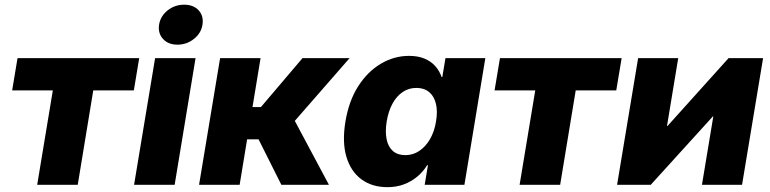

<svg xmlns="http://www.w3.org/2000/svg" viewBox="-20 -772 3215 802"><path d="M135.3 0 200.7 -394.5H30.8L53.2 -529.3H561.5L539.1 -394.5H369.6L304.7 0Z M540 0 627.9 -529.3H796.9L709.5 0ZM721.2 -585.4Q682.6 -585.4 660.9 -609.4Q639.2 -633.3 644.5 -668.9Q650.4 -705.1 680.4 -728.8Q710.4 -752.4 749 -752.4Q788.1 -752.4 809.8 -728.8Q831.5 -705.1 825.7 -668.9Q820.3 -633.3 790 -609.4Q759.8 -585.4 721.2 -585.4Z M811.5 0 899.4 -529.3H1068.4L1034.7 -324.7H1069.8L1243.7 -529.3H1440.4L1211.4 -267.1L1354 0H1155.3L1060.1 -189.9H1012.2L981 0Z M1598.6 9.8Q1534.2 9.8 1489.7 -22.9Q1445.3 -55.7 1427 -116.9Q1408.7 -178.2 1422.9 -264.6Q1437.5 -351.6 1476.8 -412.6Q1516.1 -473.6 1571.3 -506.1Q1626.5 -538.6 1688.5 -538.6Q1726.1 -538.6 1753.4 -527.1Q1780.8 -515.6 1798.3 -495.6Q1815.9 -475.6 1824.7 -450.2H1827.6L1840.8 -529.3H2007.3L1919.9 0H1753.9L1767.6 -82H1764.2Q1747.6 -54.7 1722.9 -34.2Q1698.2 -13.7 1667.2 -2Q1636.2 9.8 1598.6 9.8ZM1672.9 -124Q1705.1 -124 1731.4 -141.6Q1757.8 -159.2 1776.1 -190.7Q1794.4 -222.2 1801.3 -264.6Q1808.6 -307.6 1800.8 -339.1Q1793 -370.6 1772.2 -387.7Q1751.5 -404.8 1719.2 -404.8Q1687.5 -404.8 1662.1 -387.7Q1636.7 -370.6 1619.6 -339.4Q1602.5 -308.1 1595.2 -264.6Q1588.4 -221.7 1595 -189.9Q1601.6 -158.2 1621.3 -141.1Q1641.1 -124 1672.9 -124Z M2150.4 0 2215.8 -394.5H2045.9L2068.4 -529.3H2576.7L2554.2 -394.5H2384.8L2319.8 0Z M3079.6 0H2912.1L2959.5 -285.6H2957.5L2698.2 0H2557.6L2645.5 -529.3H2813L2766.1 -245.6H2768.1L3023.4 -529.3H3167.5Z"/></svg>

Font: Inter 24pt ExtraBold
Style: Italic
Weight: 800
Italic angle: -9.3988°
Designer: Rasmus Andersson
Foundry: rsms
Version: Version 4.001;git-66647c0bb